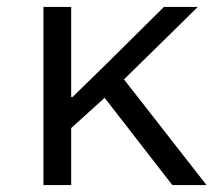

<svg xmlns="http://www.w3.org/2000/svg" viewBox="-20 -536 640 556"><path d="M479 0H578.1L339.1 -306.1L552.9 -516H454.9L285.2 -348L190 -255H186.1V-516H105.8V0H186.1V-165.1L283 -252.8Z"/></svg>

Font: Margiela Mono
Style: Regular
Weight: 400
Designer: Mike Abbink, Paul van der Laan, Pieter van Rosmalen
Foundry: Bold Monday
Version: Version 2.003 2021